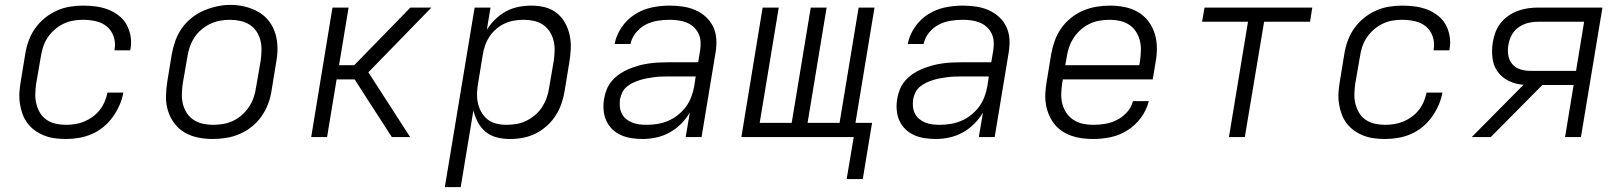

<svg xmlns="http://www.w3.org/2000/svg" viewBox="-20 -561 6640 786"><path d="M250 8Q227 8 204.5 5Q182 2 161.5 -6Q141 -14 123.5 -26.5Q106 -39 93 -56Q80 -73 72.5 -93.5Q65 -114 61.5 -136.5Q58 -159 59.5 -182Q61 -205 65 -228L83 -338Q87 -365 96.5 -392Q106 -419 122.5 -443Q139 -467 162 -486Q185 -505 211.5 -517Q238 -529 265.5 -533.5Q293 -538 320 -538Q347 -538 373 -534.5Q399 -531 422.5 -522Q446 -513 466 -497.5Q486 -482 498 -460.5Q510 -439 514.5 -413Q519 -387 514 -360Q514 -359 513.5 -357.5Q513 -356 513 -355H449Q449 -356 449 -357Q449 -358 449 -359Q454 -385 445.5 -410.5Q437 -436 418 -452Q399 -468 373 -474Q347 -480 320 -480Q300 -480 279.5 -476.5Q259 -473 239.5 -463.5Q220 -454 203.5 -439.5Q187 -425 175 -407Q163 -389 156.5 -369Q150 -349 147 -328L128 -218Q125 -197 124.5 -176Q124 -155 129 -135Q134 -115 144.5 -98Q155 -81 171.5 -70Q188 -59 208.5 -54.5Q229 -50 250 -50Q269 -50 288 -53Q307 -56 325 -63.5Q343 -71 359.5 -83Q376 -95 388.5 -111Q401 -127 408.5 -145Q416 -163 420 -182H485Q480 -155 469 -130Q458 -105 441.5 -82Q425 -59 403 -41Q381 -23 355.5 -12Q330 -1 303 3.5Q276 8 250 8Z M851 8Q820 8 790.5 2Q761 -4 736 -18.5Q711 -33 693.5 -56.5Q676 -80 667.5 -108Q659 -136 659.5 -166.5Q660 -197 665 -228L683 -338Q688 -366 697.5 -393Q707 -420 723.5 -444Q740 -468 763.5 -487Q787 -506 814 -517.5Q841 -529 868.5 -535Q896 -541 924 -541Q955 -541 984.5 -533.5Q1014 -526 1039 -511.5Q1064 -497 1081.5 -474Q1099 -451 1107.5 -422.5Q1116 -394 1116 -363.5Q1116 -333 1110 -302L1092 -192Q1088 -164 1078 -137Q1068 -110 1051.5 -86Q1035 -62 1011.5 -43Q988 -24 961 -12.5Q934 -1 906 3.5Q878 8 851 8ZM852 -50Q873 -50 893.5 -53.5Q914 -57 933.5 -66Q953 -75 970 -90Q987 -105 999 -123Q1011 -141 1018 -161Q1025 -181 1028 -202L1047 -312Q1050 -333 1050.5 -354.5Q1051 -376 1046 -396Q1041 -416 1029.5 -433Q1018 -450 1001 -460.5Q984 -471 963 -475.5Q942 -480 921 -480Q900 -480 879.5 -476Q859 -472 840 -463Q821 -454 804 -439.5Q787 -425 775.5 -407Q764 -389 757 -369Q750 -349 747 -328L728 -218Q725 -197 724.5 -175.5Q724 -154 729 -134.5Q734 -115 745 -98Q756 -81 773 -70Q790 -59 810.5 -54.5Q831 -50 852 -50Z M1254 0 1341 -530H1407L1368 -294H1430L1660 -530H1746L1488 -265L1659 0H1584L1471 -175L1432 -236H1358L1319 0Z M1801 205 1923 -530H1988L1973 -439Q1987 -462 2007.5 -482Q2028 -502 2052.5 -515Q2077 -528 2103.5 -533Q2130 -538 2156 -538Q2185 -538 2212 -531Q2239 -524 2260 -507Q2281 -490 2294 -466Q2307 -442 2312.5 -415Q2318 -388 2316.5 -359.5Q2315 -331 2310 -302L2292 -192Q2288 -166 2279.5 -140Q2271 -114 2256 -90Q2241 -66 2219.5 -46.5Q2198 -27 2173 -14.5Q2148 -2 2121.5 3Q2095 8 2068 8Q2040 8 2014 1.5Q1988 -5 1968 -21.5Q1948 -38 1936 -61Q1924 -84 1918 -109L1866 205ZM2053 -50Q2074 -50 2094.5 -53.5Q2115 -57 2134.5 -66.5Q2154 -76 2171 -90.5Q2188 -105 2199.5 -123Q2211 -141 2218 -161Q2225 -181 2228 -202L2247 -312Q2250 -333 2250.5 -354.5Q2251 -376 2246 -395.5Q2241 -415 2230 -432Q2219 -449 2202.5 -460Q2186 -471 2165.5 -475.5Q2145 -480 2123 -480Q2123 -480 2123 -480Q2123 -480 2123 -480Q2103 -480 2083.5 -476.5Q2064 -473 2045.5 -464.5Q2027 -456 2011 -442Q1995 -428 1983.5 -410.5Q1972 -393 1965.5 -374Q1959 -355 1956 -335L1938 -225Q1934 -204 1933 -182.5Q1932 -161 1936 -141Q1940 -121 1950 -103Q1960 -85 1975.5 -72.5Q1991 -60 2011.5 -55Q2032 -50 2053 -50Z M2611 8Q2588 8 2565 4.5Q2542 1 2522 -8Q2502 -17 2486.5 -32Q2471 -47 2462 -67Q2453 -87 2451 -110Q2449 -133 2453 -156Q2456 -176 2464 -195.5Q2472 -215 2486 -231Q2500 -247 2518 -259Q2536 -271 2555.5 -279Q2575 -287 2595 -292.5Q2615 -298 2635 -301Q2655 -304 2675 -305Q2695 -306 2715 -306H2838L2846 -354Q2849 -372 2848 -390Q2847 -408 2839.5 -423.5Q2832 -439 2819.5 -450.5Q2807 -462 2791 -468.5Q2775 -475 2757 -477.5Q2739 -480 2721 -480Q2697 -480 2671.5 -476Q2646 -472 2623 -460Q2600 -448 2583 -427Q2566 -406 2561 -381H2496Q2503 -417 2525 -449.5Q2547 -482 2579.5 -502.5Q2612 -523 2648.5 -530.5Q2685 -538 2721 -538Q2749 -538 2776 -534Q2803 -530 2827 -519.5Q2851 -509 2870 -491.5Q2889 -474 2900 -450.5Q2911 -427 2912.5 -399.5Q2914 -372 2909 -344L2852 0H2787L2804 -100Q2789 -75 2767.5 -53.5Q2746 -32 2720 -18Q2694 -4 2666 2Q2638 8 2611 8ZM2626 -50Q2648 -50 2670.5 -53.5Q2693 -57 2714.5 -66Q2736 -75 2755 -90Q2774 -105 2788 -124Q2802 -143 2810 -164.5Q2818 -186 2822 -208L2828 -248H2715Q2701 -248 2686.5 -247.5Q2672 -247 2657.5 -245Q2643 -243 2629 -240.5Q2615 -238 2600.5 -233.5Q2586 -229 2572 -222.5Q2558 -216 2546 -206Q2534 -196 2527.5 -182.5Q2521 -169 2518 -154Q2516 -139 2517.5 -124Q2519 -109 2525.5 -96Q2532 -83 2543 -74Q2554 -65 2567.5 -59.5Q2581 -54 2596 -52Q2611 -50 2626 -50Z M3446 172 3475 0H3015L3102 -530H3168L3090 -58H3221L3299 -530H3364L3286 -58H3417L3495 -530H3560L3482 -58H3550L3512 172Z M3811 8Q3788 8 3765 4.5Q3742 1 3722 -8Q3702 -17 3686.5 -32Q3671 -47 3662 -67Q3653 -87 3651 -110Q3649 -133 3653 -156Q3656 -176 3664 -195.5Q3672 -215 3686 -231Q3700 -247 3718 -259Q3736 -271 3755.5 -279Q3775 -287 3795 -292.5Q3815 -298 3835 -301Q3855 -304 3875 -305Q3895 -306 3915 -306H4038L4046 -354Q4049 -372 4048 -390Q4047 -408 4039.5 -423.5Q4032 -439 4019.5 -450.5Q4007 -462 3991 -468.5Q3975 -475 3957 -477.5Q3939 -480 3921 -480Q3897 -480 3871.5 -476Q3846 -472 3823 -460Q3800 -448 3783 -427Q3766 -406 3761 -381H3696Q3703 -417 3725 -449.5Q3747 -482 3779.5 -502.5Q3812 -523 3848.5 -530.5Q3885 -538 3921 -538Q3949 -538 3976 -534Q4003 -530 4027 -519.5Q4051 -509 4070 -491.5Q4089 -474 4100 -450.5Q4111 -427 4112.5 -399.5Q4114 -372 4109 -344L4052 0H3987L4004 -100Q3989 -75 3967.5 -53.5Q3946 -32 3920 -18Q3894 -4 3866 2Q3838 8 3811 8ZM3826 -50Q3848 -50 3870.5 -53.5Q3893 -57 3914.5 -66Q3936 -75 3955 -90Q3974 -105 3988 -124Q4002 -143 4010 -164.5Q4018 -186 4022 -208L4028 -248H3915Q3901 -248 3886.5 -247.5Q3872 -247 3857.5 -245Q3843 -243 3829 -240.5Q3815 -238 3800.5 -233.5Q3786 -229 3772 -222.5Q3758 -216 3746 -206Q3734 -196 3727.5 -182.5Q3721 -169 3718 -154Q3716 -139 3717.5 -124Q3719 -109 3725.5 -96Q3732 -83 3743 -74Q3754 -65 3767.5 -59.5Q3781 -54 3796 -52Q3811 -50 3826 -50Z M4455 8Q4432 8 4409 5Q4386 2 4365 -5.5Q4344 -13 4326 -25.5Q4308 -38 4295 -55Q4282 -72 4273.5 -92.5Q4265 -113 4261.5 -135.5Q4258 -158 4259.5 -181.5Q4261 -205 4265 -228L4283 -338Q4288 -366 4297.5 -393Q4307 -420 4323.5 -444Q4340 -468 4363.5 -487Q4387 -506 4414 -517.5Q4441 -529 4469 -533.5Q4497 -538 4524 -538Q4555 -538 4584.5 -532Q4614 -526 4639 -511.5Q4664 -497 4681.5 -473.5Q4699 -450 4707.5 -422Q4716 -394 4716 -363.5Q4716 -333 4710 -302L4699 -236H4331L4328 -218Q4325 -197 4324.5 -175.5Q4324 -154 4329.5 -134Q4335 -114 4346.5 -97.5Q4358 -81 4375 -70Q4392 -59 4412.5 -54.5Q4433 -50 4455 -50Q4479 -50 4504 -54Q4529 -58 4552.5 -70Q4576 -82 4594 -102Q4612 -122 4618 -147H4683Q4674 -111 4651 -79.5Q4628 -48 4595.5 -27.5Q4563 -7 4527 0.5Q4491 8 4455 8ZM4341 -294H4644L4647 -312Q4650 -333 4650.5 -354.5Q4651 -376 4646 -395.5Q4641 -415 4630 -432Q4619 -449 4602 -460Q4585 -471 4564.5 -475.5Q4544 -480 4523 -480Q4502 -480 4481.5 -476.5Q4461 -473 4441.5 -464Q4422 -455 4405 -440Q4388 -425 4376 -407Q4364 -389 4357 -369Q4350 -349 4347 -328Z M5011 0 5089 -472H4901L4911 -530H5352L5343 -472H5155L5076 0Z M5650 8Q5627 8 5604.5 5Q5582 2 5561.5 -6Q5541 -14 5523.5 -26.5Q5506 -39 5493 -56Q5480 -73 5472.5 -93.5Q5465 -114 5461.5 -136.5Q5458 -159 5459.5 -182Q5461 -205 5465 -228L5483 -338Q5487 -365 5496.5 -392Q5506 -419 5522.5 -443Q5539 -467 5562 -486Q5585 -505 5611.5 -517Q5638 -529 5665.5 -533.5Q5693 -538 5720 -538Q5747 -538 5773 -534.5Q5799 -531 5822.5 -522Q5846 -513 5866 -497.5Q5886 -482 5898 -460.5Q5910 -439 5914.5 -413Q5919 -387 5914 -360Q5914 -359 5913.5 -357.5Q5913 -356 5913 -355H5849Q5849 -356 5849 -357Q5849 -358 5849 -359Q5854 -385 5845.5 -410.5Q5837 -436 5818 -452Q5799 -468 5773 -474Q5747 -480 5720 -480Q5700 -480 5679.5 -476.5Q5659 -473 5639.5 -463.5Q5620 -454 5603.5 -439.5Q5587 -425 5575 -407Q5563 -389 5556.5 -369Q5550 -349 5547 -328L5528 -218Q5525 -197 5524.5 -176Q5524 -155 5529 -135Q5534 -115 5544.5 -98Q5555 -81 5571.5 -70Q5588 -59 5608.5 -54.5Q5629 -50 5650 -50Q5669 -50 5688 -53Q5707 -56 5725 -63.5Q5743 -71 5759.5 -83Q5776 -95 5788.5 -111Q5801 -127 5808.5 -145Q5816 -163 5820 -182H5885Q5880 -155 5869 -130Q5858 -105 5841.5 -82Q5825 -59 5803 -41Q5781 -23 5755.5 -12Q5730 -1 5703 3.5Q5676 8 5650 8Z M6005 0 6217 -214Q6185 -216 6157 -229.5Q6129 -243 6111.5 -267Q6094 -291 6090 -322.5Q6086 -354 6091 -386Q6094 -407 6101.5 -427.5Q6109 -448 6122.5 -465.5Q6136 -483 6154.5 -496Q6173 -509 6193.5 -516.5Q6214 -524 6235 -527Q6256 -530 6277 -530H6540L6452 0H6387L6422 -213H6294L6083 0ZM6244 -271H6432L6465 -472H6277Q6256 -472 6235.5 -467Q6215 -462 6197 -449.5Q6179 -437 6168.5 -417.5Q6158 -398 6155 -377Q6151 -356 6154.5 -335Q6158 -314 6170.5 -299Q6183 -284 6202.5 -277.5Q6222 -271 6244 -271Z"/></svg>

Font: Iosevka Curly LtExObl
Style: Regular
Weight: 300
Width: 7
Italic angle: -9°
Monospace: yes
Designer: Belleve Invis
Foundry: Belleve Invis
Version: Version 11.1.0; ttfautohint (v1.8.3)